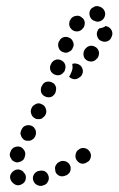

<svg xmlns="http://www.w3.org/2000/svg" viewBox="-20 -587 389 630"><path d="M137 9Q140 5 140 0Q141 -5 139 -10Q136 -20 127 -25Q118 -29 108 -26H106Q96 -23 91 -14Q86 -5 89 5Q91 10 94 14Q97 18 102 20Q106 22 111 23Q116 23 121 22L122 21Q127 20 131 17Q135 14 137 9ZM58 13Q65 6 65 -5Q65 -15 57 -22Q57 -22 57 -23Q50 -30 40 -31Q29 -31 22 -24Q14 -17 13 -7Q13 3 20 11Q21 12 22 13Q30 21 40 21Q50 20 58 13ZM211 -27Q212 -32 212 -37Q211 -42 209 -46Q204 -55 194 -58Q184 -61 175 -56L173 -55Q169 -53 166 -49Q163 -45 161 -40Q160 -36 161 -31Q161 -26 163 -21Q168 -12 178 -9Q188 -7 197 -12H199Q203 -15 207 -19Q210 -23 211 -27ZM278 -72Q279 -77 278 -81Q277 -86 274 -90Q268 -99 258 -101Q248 -103 239 -97L238 -96Q229 -90 228 -79Q226 -69 232 -61Q238 -52 248 -50Q258 -49 266 -55L268 -56Q272 -58 275 -63Q277 -67 278 -72ZM15 -69Q17 -65 20 -61Q24 -58 28 -56Q33 -54 38 -54Q43 -55 48 -57Q52 -59 56 -62Q59 -66 61 -71V-72Q65 -82 61 -91Q56 -101 47 -105Q37 -108 28 -104Q18 -100 15 -90L14 -88Q12 -84 12 -79Q12 -74 15 -69ZM49 -142Q50 -137 54 -133Q57 -129 61 -127Q66 -125 71 -125Q76 -125 81 -126Q85 -128 89 -131Q93 -134 95 -139L96 -141Q98 -145 98 -150Q98 -155 97 -160Q95 -164 92 -168Q89 -172 84 -174Q75 -178 65 -175Q55 -172 51 -162L50 -161Q48 -156 47 -151Q47 -146 49 -142ZM96 -198Q100 -196 105 -196Q110 -196 115 -197Q119 -199 123 -203Q127 -206 129 -210L130 -212Q134 -221 130 -231Q127 -241 117 -245Q113 -247 108 -248Q103 -248 98 -246Q94 -244 90 -241Q86 -238 84 -233L83 -231Q79 -222 83 -212Q86 -203 96 -198ZM115 -284Q117 -279 121 -275Q124 -272 129 -270Q138 -266 148 -269Q157 -273 162 -283V-284Q164 -289 164 -294Q165 -299 163 -303Q161 -308 158 -312Q154 -315 150 -317Q140 -321 130 -318Q121 -314 117 -304L116 -303Q114 -298 114 -293Q114 -288 115 -284ZM245 -336 243 -335Q236 -328 226 -327Q216 -327 208 -334Q208 -335 207 -335Q207 -335 207 -336Q211 -341 213 -348L214 -349Q218 -358 218 -367Q218 -372 217 -377Q223 -380 231 -378Q238 -377 244 -372Q251 -365 252 -354Q252 -344 245 -336ZM160 -342Q165 -340 170 -340Q175 -340 179 -342Q184 -344 187 -348Q191 -351 193 -356V-358Q197 -367 193 -377Q189 -386 179 -390Q175 -392 170 -392Q165 -392 160 -390Q156 -388 152 -384Q149 -381 147 -376L146 -374Q142 -365 146 -355Q150 -346 160 -342ZM296 -431Q288 -437 278 -437Q268 -436 261 -428L260 -427Q253 -419 254 -408Q254 -398 262 -391Q270 -385 280 -385Q291 -386 297 -394L299 -395Q305 -403 305 -414Q304 -424 296 -431ZM187 -416Q192 -414 197 -414Q202 -414 206 -417Q211 -419 214 -422Q218 -426 219 -431L220 -432Q224 -442 219 -451Q215 -461 205 -464Q201 -466 196 -466Q191 -466 186 -464Q182 -462 178 -458Q175 -454 173 -450L172 -448Q169 -438 173 -429Q177 -419 187 -416ZM332 -500Q330 -501 329 -501Q328 -501 326 -502Q325 -500 323 -499Q315 -495 306 -494Q304 -492 302 -490Q301 -487 300 -485Q300 -484 299 -484Q296 -474 300 -465Q304 -455 314 -452Q324 -448 333 -452Q343 -456 346 -466Q347 -467 347 -468Q351 -478 346 -488Q341 -497 332 -500ZM207 -506Q208 -501 210 -497Q213 -492 217 -489Q225 -483 235 -484Q245 -485 252 -494L253 -495Q259 -503 258 -514Q257 -524 248 -530Q240 -537 230 -535Q220 -534 213 -526L212 -524Q209 -520 208 -516Q207 -511 207 -506ZM286 -563Q281 -561 278 -557Q275 -553 274 -548Q272 -538 277 -529Q282 -520 292 -518Q293 -517 293 -517Q303 -514 312 -519Q321 -524 324 -534Q327 -544 322 -553Q317 -562 307 -565Q306 -566 305 -566Q300 -567 295 -567Q290 -566 286 -563Z"/></svg>

Font: FRB American Cursive Guidelines Arrows Dotted Black
Style: Bold Italic
Weight: 900
Italic angle: -25°
Version: Version 2.0;Modular Font Editor K font №1